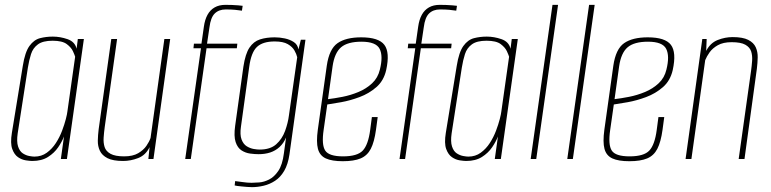

<svg xmlns="http://www.w3.org/2000/svg" viewBox="-20 -656 3180 792"><path d="M113 8Q104 8 87 5.5Q70 3 54.5 -7.5Q39 -18 30.5 -41.5Q22 -65 29 -108L74 -384Q83 -441 101.5 -466.5Q120 -492 145 -498.5Q170 -505 198 -505Q228 -505 258.5 -494.5Q289 -484 296 -455L301 -495H326L256 0H231L244 -93Q236 -72 220 -48.5Q204 -25 178 -8.5Q152 8 113 8ZM122 -10Q151 -10 173 -26Q195 -42 210.5 -66Q226 -90 236 -116.5Q246 -143 251.5 -164.5Q257 -186 258 -196L290 -422Q288 -429 281 -444.5Q274 -460 255.5 -474Q237 -488 197 -488Q157 -488 136.5 -473Q116 -458 108 -433Q100 -408 95 -377L53 -106Q48 -72 54.5 -52Q61 -32 74 -23.5Q87 -15 100.5 -12.5Q114 -10 122 -10Z M488 8Q446 8 423.5 -3.5Q401 -15 392 -34Q383 -53 383.5 -76Q384 -99 387 -123L439 -495H463L412 -132Q409 -110 407.5 -88.5Q406 -67 411.5 -49.5Q417 -32 436 -21.5Q455 -11 492 -11Q528 -11 550 -24Q572 -37 584 -54.5Q596 -72 601 -87L658 -495H682L613 0H592L597 -49Q581 -16 550 -4Q519 8 488 8Z M744 0 809 -457H778L780 -476H811L821 -546Q825 -575 836 -595Q847 -615 865.5 -625.5Q884 -636 910 -636Q923 -636 936.5 -635.5Q950 -635 962 -634Q974 -633 981 -632L978 -612Q965 -614 949.5 -615.5Q934 -617 911 -617Q883 -617 866 -600.5Q849 -584 844 -543L834 -476H959L957 -457H832L767 0Z M1019 116Q1010 116 998.5 115Q987 114 976.5 113Q966 112 958.5 111Q951 110 948 109L950 91Q961 92 980.5 95Q1000 98 1018 98Q1030 98 1049.5 96.5Q1069 95 1090 84.5Q1111 74 1128 49Q1145 24 1151 -23L1160 -89Q1150 -65 1133 -49.5Q1116 -34 1094.5 -27Q1073 -20 1047 -20Q1031 -20 1012 -22.5Q993 -25 976.5 -35.5Q960 -46 952 -70Q944 -94 950 -137L984 -381Q992 -434 1009 -459.5Q1026 -485 1052.5 -493.5Q1079 -502 1113 -502Q1134 -502 1155 -497.5Q1176 -493 1192 -482.5Q1208 -472 1211 -452L1221 -492H1240L1174 -19Q1168 22 1152.5 48.5Q1137 75 1115 89.5Q1093 104 1068 110Q1043 116 1019 116ZM1051 -39Q1095 -39 1119.5 -61Q1144 -83 1156 -116Q1168 -149 1172 -181L1206 -420Q1203 -433 1194.5 -448Q1186 -463 1167 -474Q1148 -485 1113 -485Q1064 -485 1040 -462.5Q1016 -440 1008 -380L974 -134Q969 -100 976.5 -80.5Q984 -61 998 -52.5Q1012 -44 1026.5 -41.5Q1041 -39 1051 -39Z M1394 9Q1349 9 1324 -2.5Q1299 -14 1291.5 -42Q1284 -70 1291 -121L1328 -385Q1338 -454 1372.5 -478Q1407 -502 1470 -502Q1542 -502 1565.5 -471Q1589 -440 1573 -367Q1563 -323 1532.5 -296.5Q1502 -270 1463 -255.5Q1424 -241 1387.5 -234.5Q1351 -228 1330 -225L1315 -120Q1306 -59 1321.5 -35Q1337 -11 1395 -11Q1454 -11 1476.5 -35Q1499 -59 1507 -120L1514 -173H1538L1531 -121Q1524 -70 1509.5 -42Q1495 -14 1467.5 -2.5Q1440 9 1394 9ZM1333 -247Q1359 -250 1392.5 -256.5Q1426 -263 1458.5 -276.5Q1491 -290 1515 -312.5Q1539 -335 1547 -369Q1561 -425 1546 -454.5Q1531 -484 1471 -484Q1414 -484 1387 -461Q1360 -438 1352 -383Z M1628 0 1693 -457H1662L1664 -476H1695L1705 -546Q1709 -575 1720 -595Q1731 -615 1749.5 -625.5Q1768 -636 1794 -636Q1807 -636 1820.5 -635.5Q1834 -635 1846 -634Q1858 -633 1865 -632L1862 -612Q1849 -614 1833.5 -615.5Q1818 -617 1795 -617Q1767 -617 1750 -600.5Q1733 -584 1728 -543L1718 -476H1843L1841 -457H1716L1651 0Z M1903 8Q1894 8 1877 5.5Q1860 3 1844.5 -7.5Q1829 -18 1820.5 -41.5Q1812 -65 1819 -108L1864 -384Q1873 -441 1891.5 -466.5Q1910 -492 1935 -498.5Q1960 -505 1988 -505Q2018 -505 2048.5 -494.5Q2079 -484 2086 -455L2091 -495H2116L2046 0H2021L2034 -93Q2026 -72 2010 -48.5Q1994 -25 1968 -8.5Q1942 8 1903 8ZM1912 -10Q1941 -10 1963 -26Q1985 -42 2000.5 -66Q2016 -90 2026 -116.5Q2036 -143 2041.5 -164.5Q2047 -186 2048 -196L2080 -422Q2078 -429 2071 -444.5Q2064 -460 2045.5 -474Q2027 -488 1987 -488Q1947 -488 1926.5 -473Q1906 -458 1898 -433Q1890 -408 1885 -377L1843 -106Q1838 -72 1844.5 -52Q1851 -32 1864 -23.5Q1877 -15 1890.5 -12.5Q1904 -10 1912 -10Z M2169 0 2259 -636H2282L2192 0Z M2320 0 2410 -636H2433L2343 0Z M2576 9Q2531 9 2506 -2.5Q2481 -14 2473.5 -42Q2466 -70 2473 -121L2510 -385Q2520 -454 2554.5 -478Q2589 -502 2652 -502Q2724 -502 2747.5 -471Q2771 -440 2755 -367Q2745 -323 2714.5 -296.5Q2684 -270 2645 -255.5Q2606 -241 2569.5 -234.5Q2533 -228 2512 -225L2497 -120Q2488 -59 2503.5 -35Q2519 -11 2577 -11Q2636 -11 2658.5 -35Q2681 -59 2689 -120L2696 -173H2720L2713 -121Q2706 -70 2691.5 -42Q2677 -14 2649.5 -2.5Q2622 9 2576 9ZM2515 -247Q2541 -250 2574.5 -256.5Q2608 -263 2640.5 -276.5Q2673 -290 2697 -312.5Q2721 -335 2729 -369Q2743 -425 2728 -454.5Q2713 -484 2653 -484Q2596 -484 2569 -461Q2542 -438 2534 -383Z M2808 0 2877 -495H2895L2893 -446Q2910 -479 2940.5 -491Q2971 -503 3002 -503Q3044 -503 3066.5 -491.5Q3089 -480 3097.5 -461Q3106 -442 3105.5 -419Q3105 -396 3102 -372L3051 0H3027L3078 -363Q3081 -384 3082.5 -405.5Q3084 -427 3078.5 -444Q3073 -461 3054.5 -471.5Q3036 -482 2998 -482Q2963 -482 2941 -469.5Q2919 -457 2907 -440Q2895 -423 2889 -408L2832 0Z"/></svg>

Font: Alumni Sans Thin
Style: Italic
Weight: 100
Italic angle: -8°
Designer: Robert E. Leuschke
Foundry: Robert E. Leuschke
Version: Version 1.016